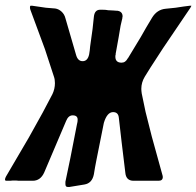

<svg xmlns="http://www.w3.org/2000/svg" viewBox="-48 -758 787 769"><path d="M520 -382 535 -310 560 -211 602 -59Q604 -53 604 -49Q604 -34 587 -34H487Q457 -34 454 -66Q437 -204 428 -286Q426 -309 405 -309Q381 -309 368 -266L338 -116Q336 -106 332.5 -87Q329 -68 328 -60Q321 -24 290 -19L229 -9Q223 -9 220.5 -9.5Q218 -10 216 -12.5Q214 -15 214 -21V-30L234 -126L261 -264V-263Q263 -271 263 -279Q263 -296 243 -296Q226 -296 217 -274L129 -67Q114 -34 83 -34H26Q21 -35 11 -35H3Q-2 -34 -18 -34H-21Q-28 -34 -28 -38Q-28 -44 -24 -51L68 -208L123 -307L162 -381Q172 -402 172 -425Q172 -440 168 -451L132 -561Q112 -614 74 -718Q72 -722 72 -729Q72 -735 75 -735H81L136 -727L173 -724Q187 -722 198.5 -711.5Q210 -701 214 -685L257 -537Q264 -513 283 -513Q303 -513 309 -540Q310 -546 311.5 -556.5Q313 -567 313 -572Q325 -652 328 -691Q331 -719 353 -719H363Q377 -719 385 -717L406 -716Q407 -716 411.5 -715.5Q416 -715 419 -715H422Q443 -712 443 -692L442 -687V-685L435 -655Q429 -617 415 -541L416 -542Q414 -538 414 -531Q414 -507 439 -507Q455 -507 464 -525V-524L516 -610Q523 -623 538 -648.5Q553 -674 561 -687Q581 -720 616 -723L655 -727Q693 -733 712 -735H718Q719 -736 719 -738Q719 -734 714 -726L605 -565L555 -488Q551 -482 543.5 -469.5Q536 -457 532 -451Q518 -428 518 -402Q518 -395 520 -381Z"/></svg>

Font: Bangerz Fix
Style: Regular
Weight: 400
Designer: vernon adams
Foundry: Vernon Adams
Version: Version 2.10;December 28, 2023;FontCreator 13.0.0.2683 64-bi